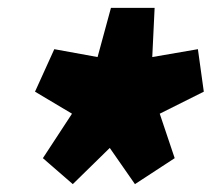

<svg xmlns="http://www.w3.org/2000/svg" viewBox="-20 -750 538 488"><path d="M165 -282 89 -348 163 -461 69 -517 118 -625 228 -605 262 -730H373L367 -605L483 -625L498 -517L386 -461L424 -348L323 -282L259 -374Z"/></svg>

Font: Georama ExtraExtended Black
Style: Italic
Weight: 900
Width: 8
Italic angle: -9°
Designer: Jean-Baptiste Levee
Foundry: Production Type
Version: Version 1.000